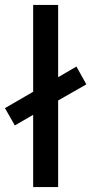

<svg xmlns="http://www.w3.org/2000/svg" viewBox="-30 -756 369 776"><path d="M319 -415 205 -350V0H104V-292L30 -249L-10 -319L104 -385V-736H205V-444L279 -487Z"/></svg>

Font: Muli SemiBold
Style: Regular
Weight: 600
Designer: Vernon Adams
Foundry: Vernon Adams
Version: Version 2.000